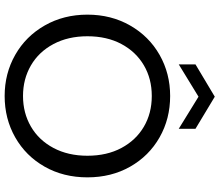

<svg xmlns="http://www.w3.org/2000/svg" viewBox="-79 -858 944 826"><g transform="rotate(90 393.0 -445.0)"><path d="M393 7Q296 7 216 -38.5Q136 -84 89.5 -165.5Q43 -247 43 -349Q43 -451 89.5 -532.5Q136 -614 216 -659.5Q296 -705 393 -705Q491 -705 571 -659.5Q651 -614 697 -533Q743 -452 743 -349Q743 -246 697 -165Q651 -84 571 -38.5Q491 7 393 7ZM393 -72Q466 -72 524.5 -106Q583 -140 616.5 -203Q650 -266 650 -349Q650 -433 616.5 -495.5Q583 -558 525 -592Q467 -626 393 -626Q319 -626 261 -592Q203 -558 169.5 -495.5Q136 -433 136 -349Q136 -266 169.5 -203Q203 -140 261.5 -106Q320 -72 393 -72ZM396 -827 257 -742V-814L396 -897L534 -814V-742Z"/></g></svg>

Font: A Bank Premium Regular
Style: Regular
Weight: 400
Designer: Ninad Kale (Devanagari), Jonny Pinhorn (Latin), Htun Naung (Myanmar)
Foundry: Indian Type Foundry
Version: 4.004